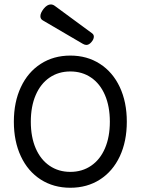

<svg xmlns="http://www.w3.org/2000/svg" viewBox="-20 -843 640 873"><path d="M556.6 -289.6Q556.6 -200.2 524.7 -132.1Q492.7 -64 434.3 -26.6Q376 10.7 299.8 10.7Q223.6 10.7 165.3 -26.6Q106.9 -64 75 -132.1Q43 -200.2 43 -289.6Q43 -378.9 75 -447Q106.9 -515.1 165.3 -552.7Q223.6 -590.3 299.8 -590.3Q376 -590.3 434.3 -552.7Q492.7 -515.1 524.7 -447Q556.6 -378.9 556.6 -289.6ZM120.1 -289.6Q120.1 -220.2 142.3 -168.7Q164.6 -117.2 205.3 -89.4Q246.1 -61.5 299.8 -61.5Q353.5 -61.5 394.3 -89.4Q435.1 -117.2 457.3 -168.7Q479.5 -220.2 479.5 -289.6Q479.5 -358.9 457.3 -410.6Q435.1 -462.4 394.3 -490.2Q353.5 -518.1 299.8 -518.1Q246.1 -518.1 205.3 -490.2Q164.6 -462.4 142.3 -410.6Q120.1 -358.9 120.1 -289.6ZM406.7 -676.3Q406.7 -664.1 395 -650.9Q384.3 -638.7 372.6 -638.7Q365.7 -638.7 356.9 -643.6L174.3 -750.5Q163.6 -756.8 163.6 -769.5Q163.6 -783.7 178.2 -802.7Q194.3 -822.8 210.9 -822.8Q220.2 -822.8 229 -816.4L398.9 -691.4Q406.7 -685.5 406.7 -676.3Z"/></svg>

Font: Courier Prime
Style: Regular
Weight: 400
Designer: Alan Dague-Greene, Quote-Unquote Apps
Foundry: Quote-Unquote Apps
Version: Version 3.018